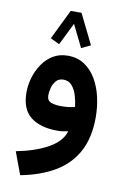

<svg xmlns="http://www.w3.org/2000/svg" viewBox="-97 -688 659 1009"><g transform="rotate(10 232.0 -183.0)"><path d="M332.5 -471.7 283.7 -448.2 225.1 -567.4 166.5 -448.2 118.2 -471.7 196.3 -631.3H253.9ZM422.9 -103.5Q422.9 6.8 382.1 81.5Q341.3 156.2 265.4 200.7Q189.5 245.1 84.5 265.1L40 145Q142.1 125 209.5 87.2Q276.9 49.3 293.5 -6.3Q262.7 1 236.8 1Q145.5 1 93.5 -39.3Q41.5 -79.6 41.5 -169.9Q41.5 -208.5 53.2 -248.5Q64.9 -288.6 87.9 -322.3Q110.8 -356 144.8 -376.5Q178.7 -397 223.1 -397Q274.4 -397 312 -372.1Q349.6 -347.2 374.3 -305.2Q398.9 -263.2 410.9 -210.9Q422.9 -158.7 422.9 -103.5ZM235.8 -129.4Q256.3 -129.4 274.7 -132.1Q293 -134.8 306.2 -138.2Q303.2 -168.5 293.9 -198.7Q284.7 -229 267.3 -249Q250 -269 222.2 -269Q196.8 -269 182.6 -252.4Q168.5 -235.8 162.8 -213.9Q157.2 -191.9 157.2 -174.8Q157.2 -146.5 179 -137.9Q200.7 -129.4 235.8 -129.4Z"/></g></svg>

Font: Vazirmatn UI NL
Style: Bold
Weight: 700
Designer: Saber Rastikerdar
Foundry: Saber Rastikerdar
Version: Version 33.003